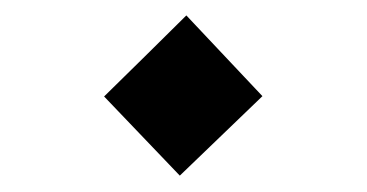

<svg xmlns="http://www.w3.org/2000/svg" viewBox="-20 -358 466 244"><path d="M208.5 -134.8 112.3 -235.4Q164.6 -286.6 216.8 -338.4Q249 -304.2 313.5 -235.8Z"/></svg>

Font: Amiri Typewriter
Style: Bold
Weight: 700
Monospace: yes
Designer: Khaled Hosny
Version: Version 1.1